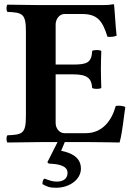

<svg xmlns="http://www.w3.org/2000/svg" viewBox="-20 -669 649 904"><path d="M209 101C245 103 298 107 298 145C298 172 278 186 248 186C228 186 217 182 190 172C181 176 180 188 180 198C203 210 212 215 244 215C309 215 361 175 361 125C361 70 313 50 268 41L285 0H405C453 0 543 2 543 2C557 -48 562 -114 570 -165C560 -171 538 -173 525 -170C505 -98 460 -42 384 -42H283C261 -42 242 -63 242 -90V-319H323C392 -319 411 -300 414 -255C420 -249 451 -249 457 -255C456 -290 455 -309 455 -343C455 -377 456 -399 457 -429C451 -435 420 -435 414 -429C411 -374 390 -365 323 -365H242V-554C242 -578 259 -603 283 -603H368C443 -603 464 -565 486 -496C498 -494 519 -496 529 -501C524 -542 519 -638 517 -646C517 -648 516 -649 513 -649C496 -646 488 -645 464 -645H169C169 -645 65 -646 15 -647C9 -641 9 -619 15 -613C85 -610 102 -605 102 -522V-122C102 -39 85 -35 15 -32C9 -26 9 -4 15 2C64 1 170 0 170 0H251L203 95Z"/></svg>

Font: Libertinus Serif
Style: Bold
Weight: 700
Designer: Philipp H. Poll, Khaled Hosny
Foundry: Caleb Maclennan
Version: Version 7.050;RELEASE